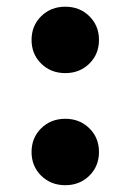

<svg xmlns="http://www.w3.org/2000/svg" viewBox="-20 -541 390 573"><path d="M174.8 11.7Q131.8 11.7 103 -16.6Q74.2 -44.9 74.2 -87.4Q74.2 -129.9 103 -158.2Q131.8 -186.5 174.8 -186.5Q217.8 -186.5 246.6 -158.2Q275.4 -129.9 275.4 -87.4Q275.4 -44.9 246.6 -16.6Q217.8 11.7 174.8 11.7ZM174.8 -322.8Q131.8 -322.8 103 -351.1Q74.2 -379.4 74.2 -421.9Q74.2 -464.4 103 -492.7Q131.8 -521 174.8 -521Q217.8 -521 246.6 -492.7Q275.4 -464.4 275.4 -421.9Q275.4 -379.4 246.6 -351.1Q217.8 -322.8 174.8 -322.8Z"/></svg>

Font: Inter Tight Black
Style: Regular
Weight: 900
Designer: Rasmus Andersson
Foundry: rsms
Version: Version 3.004; ttfautohint (v1.8.4.7-5d5b)